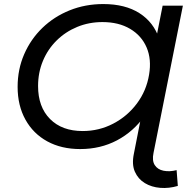

<svg xmlns="http://www.w3.org/2000/svg" viewBox="-20 -728 945 948"><path d="M376 8Q283 8 213.5 -30Q144 -68 105.5 -137.5Q67 -207 67 -299Q67 -386 99.5 -460.5Q132 -535 189.5 -590.5Q247 -646 324 -677Q401 -708 490 -708Q598 -708 668.5 -663Q739 -618 766 -536.5Q793 -455 772 -344Q751 -236 695 -157Q639 -78 557.5 -35Q476 8 376 8ZM388 -81Q469 -81 539 -117.5Q609 -154 656 -217Q703 -280 716 -359Q729 -435 704 -493.5Q679 -552 622.5 -585.5Q566 -619 486 -619Q419 -619 361 -595Q303 -571 259.5 -528Q216 -485 192 -427.5Q168 -370 168 -303Q168 -200 227 -140.5Q286 -81 388 -81ZM858 190Q814 203 771 199.5Q728 196 695 176Q662 156 646 120Q630 84 641 31L688 -208L728 -353L743 -498L783 -700H883L738 27Q730 65 744 87Q758 109 787.5 115Q817 121 852 112Z"/></svg>

Font: Montserrat Thin Medium
Style: Italic
Weight: 500
Italic angle: -11.3°
Version: Version 9.000